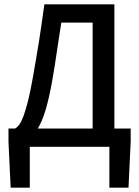

<svg xmlns="http://www.w3.org/2000/svg" viewBox="-20 -675 640 883"><path d="M29 188 19 -24V-84H49Q58 -88 68 -101Q78 -114 88 -141Q98 -168 109 -211.5Q120 -255 131 -318Q139 -365 146 -404.5Q153 -444 159 -482.5Q165 -521 171 -562.5Q177 -604 184 -655H506V-84H581V-24L571 188H483V0H117V188ZM220 -303Q206 -224 190 -170.5Q174 -117 154 -84H406V-571H262Q256 -532 251 -500Q246 -468 241.5 -437.5Q237 -407 232 -374.5Q227 -342 220 -303Z"/></svg>

Font: Source Code Pro Medium
Style: Regular
Weight: 500
Monospace: yes
Designer: Paul D. Hunt, Teo Tuominen
Foundry: Adobe Systems Incorporated
Version: Version 2.030;PS 1.000;hotconv 16.6.51;makeotf.lib2.5.65220